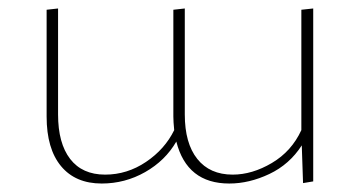

<svg xmlns="http://www.w3.org/2000/svg" viewBox="-20 -430 849 453"><path d="M691 -407 719 -410V-2L695 2L692 -87Q663 -42 615.5 -19.5Q568 3 521 3Q421 3 396 -96Q370 -51 322.5 -24Q275 3 220 3Q158 3 124 -38Q90 -79 90 -155V-407L117 -410V-160Q117 -92 145.5 -55Q174 -18 228 -18Q280 -18 324.5 -48Q369 -78 391 -123Q389 -143 389 -155V-407L416 -410V-160Q416 -92 445.5 -55Q475 -18 529 -18Q575 -18 621.5 -45.5Q668 -73 691 -123Z"/></svg>

Font: EauTestInfant Extralight
Style: Regular
Weight: 250
Designer: Christian Thalmann (Catharsis Fonts)
Version: Version 0.001;PS 000.001;hotconv 1.0.88;makeotf.lib2.5.64775